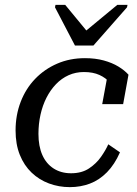

<svg xmlns="http://www.w3.org/2000/svg" viewBox="-20 -757 563 789"><path d="M288 -570H364L502 -727L504 -737H462L323 -622L342 -623L248 -737H208L206 -727ZM272 -45Q316 -45 346 -65Q376 -85 395.5 -113Q415 -141 425 -164L473 -131Q451 -81 419.5 -49Q388 -17 349.5 -2.5Q311 12 267 12Q222 12 181.5 -3Q141 -18 110 -47.5Q79 -77 61.5 -120.5Q44 -164 44 -221Q44 -284 65 -338.5Q86 -393 124.5 -433Q163 -473 215 -495.5Q267 -518 329 -518Q372 -518 406.5 -508.5Q441 -499 466.5 -483.5Q492 -468 508 -450L486 -329H400L420 -437Q431 -437 439.5 -430.5Q448 -424 454 -414Q460 -404 461.5 -392.5Q463 -381 459 -370Q450 -396 432.5 -416.5Q415 -437 388.5 -449Q362 -461 325 -461Q291 -461 262 -448Q233 -435 210 -411Q187 -387 171 -355.5Q155 -324 146.5 -286Q138 -248 138 -207Q138 -156 154 -120Q170 -84 200.5 -64.5Q231 -45 272 -45Z"/></svg>

Font: Roboto Serif 20pt
Style: Italic
Weight: 400
Italic angle: -10°
Designer: Greg Gazdowicz
Foundry: Commercial Type
Version: Version 1.008